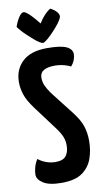

<svg xmlns="http://www.w3.org/2000/svg" viewBox="-101 -966 547 1022"><g transform="rotate(-10 172.0 -455.0)"><path d="M147 10Q80 10 48 -10.5Q16 -31 16 -57Q16 -74 22 -96.5Q28 -119 41 -138Q57 -124 82 -114.5Q107 -105 134 -105Q175 -105 191 -126Q207 -147 207 -182Q207 -208 197.5 -231Q188 -254 162 -288L71 -410Q37 -456 26 -490Q15 -524 15 -557Q15 -625 60 -667.5Q105 -710 193 -710Q269 -710 299 -695Q329 -680 329 -654Q329 -640 323 -623.5Q317 -607 303 -591Q295 -597 270 -604Q245 -611 216 -611Q179 -611 158 -598.5Q137 -586 137 -560Q137 -537 145.5 -517.5Q154 -498 173 -471L269 -348Q305 -302 317 -265Q329 -228 329 -185Q329 -135 313.5 -90.5Q298 -46 259 -18Q220 10 147 10ZM178 -741Q171 -741 158.5 -749Q146 -757 131 -770Q116 -783 100.5 -797.5Q85 -812 73 -825.5Q61 -839 54 -849Q62 -874 76.5 -897Q91 -920 103 -920Q110 -920 120 -912.5Q130 -905 141 -894Q152 -883 161.5 -871.5Q171 -860 177 -852.5Q183 -845 183 -845Q200 -872 214.5 -887Q229 -902 238 -908Q247 -914 247 -914Q267 -904 279 -891Q291 -878 291 -866Q291 -858 281.5 -843Q272 -828 257 -810.5Q242 -793 226 -777Q210 -761 197 -751Q184 -741 178 -741Z"/></g></svg>

Font: Yanone Kaffeesatz ExtraLight
Style: Regular
Weight: 200
Designer: Yanone (Cyrillic: Daniel Pouzeot, Huerta Tipografica, and Cyreal)
Foundry: Yanone
Version: Version 2.003